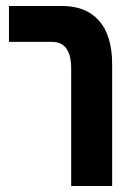

<svg xmlns="http://www.w3.org/2000/svg" viewBox="-20 -622 449 642"><path d="M218 0H355V-408C355 -537 293 -602 187 -602H10V-482H154C196 -482 218 -453 218 -393Z"/></svg>

Font: Noto Sans Hebrew ExtraCondensed
Style: Bold
Weight: 700
Width: 2
Designer: Monotype Design Team
Foundry: Monotype Imaging Inc.
Version: Version 2.004